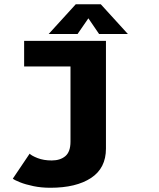

<svg xmlns="http://www.w3.org/2000/svg" viewBox="-20 -693 750 907"><path d="M480.5 -500V9Q480.5 101.5 410 147.8Q339.5 194 218 194Q174.5 194 137.5 186.2Q100.5 178.5 74.8 168.2Q49 158 40.5 151L120 33Q129 42.5 157.5 53.8Q186 65 224.5 65Q264.5 65 288.8 44.5Q313 24 313 -24V-379H94V-500ZM584 -532.5H448L397.5 -606.5L346.5 -532.5H210L338 -673H456Z"/></svg>

Font: League Mono
Style: Bold
Weight: 700
Width: 6
Designer: Tyler Finck
Foundry: The League of Moveable Type / Tyler Finck
Version: Version 2.300;RELEASE